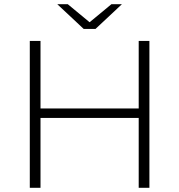

<svg xmlns="http://www.w3.org/2000/svg" viewBox="-20 -895 854 915"><path d="M692 -700V0H641V-333H173V0H122V-700H173V-378H641V-700ZM561 -875 435 -757H379L253 -875H303L407 -789L511 -875Z"/></svg>

Font: Hilab Light
Style: Regular
Weight: 300
Designer: Cristianderson Lima
Foundry: Cristianderson
Version: Version 1.0